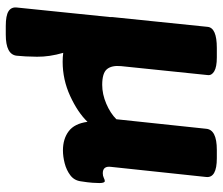

<svg xmlns="http://www.w3.org/2000/svg" viewBox="-73 -492 771 665"><g transform="rotate(90 312.5 -159.5)"><path d="M194 9Q177 9 163 7Q177 55 176.5 98Q176 141 173 168Q169 206 100 206H70Q34 206 19 196.5Q4 187 6 168L39 -154Q39 -158 39 -162L73 -493Q76 -525 146 -525H179Q212 -525 227 -516Q242 -507 240 -493L209 -193Q206 -161 219.5 -144.5Q233 -128 274 -128Q306 -128 339 -142Q372 -156 393 -177L426 -488Q429 -525 499 -525H528Q597 -525 593 -488L558 -159Q554 -130 580 -130Q589 -130 596 -133.5Q603 -137 607 -137Q614 -137 614 -118Q614 -110 613 -94.5Q612 -79 608 -54Q605 -31 587 -17.5Q569 -4 545.5 2Q522 8 501 8Q461 8 434.5 -12Q408 -32 402 -77Q369 -43 312.5 -17Q256 9 194 9Z"/></g></svg>

Font: Asap Semi Expanded Semi Expanded ExtraBold
Style: Italic
Weight: 800
Width: 6
Italic angle: -6°
Designer: Pablo Cosgaya
Foundry: Omnibus-Type
Version: Version 3.001; ttfautohint (v1.8.4.7-5d5b)